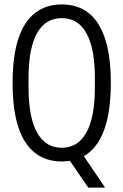

<svg xmlns="http://www.w3.org/2000/svg" viewBox="-20 -718 558 868"><path d="M379 130 296 9Q287 10 278 11Q269 12 259 12Q188 12 138 -27Q88 -66 62.5 -144.5Q37 -223 37 -343Q37 -463 62.5 -541.5Q88 -620 138 -659Q188 -698 259 -698Q332 -698 381 -659Q430 -620 455.5 -541.5Q481 -463 481 -343Q481 -211 450 -128.5Q419 -46 359 -12L455 130ZM259 -50Q295 -50 322.5 -66.5Q350 -83 369.5 -117Q389 -151 399 -202.5Q409 -254 409 -325V-363Q409 -434 399 -485Q389 -536 369.5 -570Q350 -604 322.5 -620Q295 -636 259 -636Q224 -636 196 -620Q168 -604 148.5 -570Q129 -536 119 -485Q109 -434 109 -363V-325Q109 -254 119 -202.5Q129 -151 148.5 -117Q168 -83 196 -66.5Q224 -50 259 -50Z"/></svg>

Font: Archivo ExtraCondensed Light
Style: Regular
Weight: 300
Width: 2
Designer: Hector Gatti
Foundry: Omnibus-Type
Version: Version 2.001